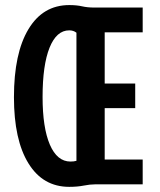

<svg xmlns="http://www.w3.org/2000/svg" viewBox="-20 -723 626 753"><path d="M251.5 9.8Q148.4 9.8 91.6 -82.3Q34.7 -174.3 34.7 -341.8Q34.7 -514.2 91.6 -608.6Q148.4 -703.1 251.5 -703.1Q280.8 -703.1 302 -698.2Q323.2 -693.4 349.1 -693.4H390.6V0H352.5Q333 0 308.1 4.9Q283.2 9.8 251.5 9.8ZM309.1 0V-97.2H539.6V0ZM256.3 -89.4Q270 -89.4 279.8 -92.3V-594.7Q268.1 -604 251.5 -604Q201.7 -604 174.3 -535.9Q147 -467.8 147 -342.8Q147 -222.2 175.5 -155.8Q204.1 -89.4 256.3 -89.4ZM322.3 -298.8V-395.5H510.3V-298.8ZM304.2 -596.2V-693.4H539.6V-596.2Z"/></svg>

Font: Cascadia Mono Medium
Style: Regular
Weight: 500
Monospace: yes
Designer: Aaron Bell
Foundry: Saja Typeworks
Version: Version 2407.024